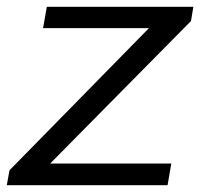

<svg xmlns="http://www.w3.org/2000/svg" viewBox="-31 -546 595 566"><path d="M-11 0 -3 -44 408 -463H96L107 -526H539L532 -484L117 -64H474L463 0Z"/></svg>

Font: Archivo SemiExpanded Light
Style: Italic
Weight: 300
Width: 6
Italic angle: -10°
Designer: Hector Gatti
Foundry: Omnibus-Type
Version: Version 2.001